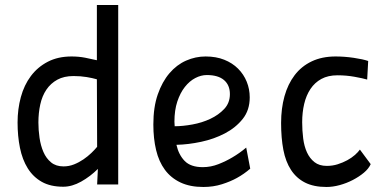

<svg xmlns="http://www.w3.org/2000/svg" viewBox="-20 -735 1525 765"><path d="M451 0H367L370 -62Q340 -32 303.5 -11.5Q267 9 232 9Q181 9 146.5 -10.5Q112 -30 90.5 -64.5Q69 -99 59.5 -146Q50 -193 50 -247Q50 -300 63 -348Q76 -396 103 -432Q130 -468 170.5 -489Q211 -510 265 -510Q294 -510 319.5 -505Q345 -500 366 -495V-715H451ZM233 -72Q255 -72 275 -80Q295 -88 312.5 -100Q330 -112 344 -125.5Q358 -139 367 -150L366 -419Q349 -424 325 -428Q301 -432 273 -432Q235 -432 208.5 -417.5Q182 -403 165 -378Q148 -353 140.5 -319Q133 -285 133 -247Q133 -217 137.5 -186Q142 -155 153 -129.5Q164 -104 183.5 -88Q203 -72 233 -72Z M788 -69Q820 -69 850.5 -81Q881 -93 906 -108Q935 -125 961 -147L977 -63Q953 -42 924 -26Q899 -12 864.5 -1Q830 10 790 10Q737 10 699 -8Q661 -26 637 -58.5Q613 -91 602 -137Q591 -183 591 -239Q591 -308 608.5 -358.5Q626 -409 655 -443Q684 -477 721.5 -493.5Q759 -510 799 -510Q841 -510 873.5 -497Q906 -484 928.5 -461.5Q951 -439 963 -409.5Q975 -380 975 -347Q975 -296 947 -261Q919 -226 876 -203.5Q833 -181 781.5 -170Q730 -159 683 -158Q692 -118 716 -93.5Q740 -69 788 -69ZM804 -436Q781 -436 758 -424Q735 -412 716.5 -388.5Q698 -365 686.5 -330.5Q675 -296 675 -250Q675 -245 675.5 -241Q676 -237 676 -232Q708 -232 746.5 -239Q785 -246 818 -261.5Q851 -277 873.5 -301Q896 -325 896 -360Q896 -396 872.5 -416Q849 -436 804 -436Z M1457 -81Q1449 -63 1430 -47Q1411 -31 1386 -18Q1361 -5 1333.5 2.5Q1306 10 1281 10Q1230 10 1195.5 -7.5Q1161 -25 1139.5 -58Q1118 -91 1109 -138Q1100 -185 1100 -245Q1100 -303 1113.5 -351.5Q1127 -400 1154 -435.5Q1181 -471 1222 -490.5Q1263 -510 1317 -510Q1353 -510 1390 -504.5Q1427 -499 1447 -492L1443 -418Q1426 -423 1393 -429Q1360 -435 1325 -435Q1287 -435 1260.5 -420.5Q1234 -406 1217 -380.5Q1200 -355 1192 -321Q1184 -287 1184 -248Q1184 -215 1188 -183.5Q1192 -152 1203 -128Q1214 -104 1233 -89Q1252 -74 1282 -74Q1305 -74 1325.5 -80.5Q1346 -87 1363.5 -96.5Q1381 -106 1394 -117.5Q1407 -129 1414 -139Z"/></svg>

Font: Panefresco 500wt
Style: Regular
Weight: 700
Foundry: Campivisivi & Chank Co
Version: Version 1.001